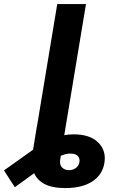

<svg xmlns="http://www.w3.org/2000/svg" viewBox="-155 -748 594 972"><path d="M175.8 204.1Q106.9 204.1 67.4 181.9Q27.8 159.7 14.4 119.6Q1 79.6 9.8 25.9L31.2 -105H177.2L149.9 59.1Q145.5 85.9 158.9 99.6Q172.4 113.3 194.3 113.3Q214.4 113.3 229.2 102.1Q244.1 90.8 247.1 72.8Q250 55.2 240.2 43.2Q230.5 31.2 207 29.8Q191.9 28.3 175.3 32.7Q158.7 37.1 137.2 48.3Q115.7 59.6 85.4 80.1L-80.1 199.7L-134.8 114.7L24.4 1.5Q65.4 -28.3 115.7 -48.1Q166 -67.9 216.8 -67.9Q300.3 -67.9 342 -26.9Q383.8 14.2 373.5 77.1Q363.8 136.7 312.5 170.4Q261.2 204.1 175.8 204.1ZM280.3 -727.5 159.7 0H14.2L134.8 -727.5Z"/></svg>

Font: Inter 20pt
Style: Bold Italic
Weight: 700
Italic angle: -9.3988°
Version: Version 4.001;git-66647c0bb